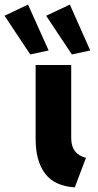

<svg xmlns="http://www.w3.org/2000/svg" viewBox="-94 -810 427 838"><path d="M61.5 -203.1V-526.4H216.8V-206.1Q217.3 -137.2 281.2 -121.1L232.4 7.8Q144.5 2.4 103 -52.2Q61.5 -106.9 61.5 -203.1ZM107.4 -741.2 210.9 -790 299.8 -589.8 219.7 -572.3ZM-74.2 -741.2 28.3 -790 118.2 -589.8 38.1 -572.3Z"/></svg>

Font: Reddit Sans Strawberry ExBold
Style: Regular
Weight: 800
Designer: Stephen Hutchings
Foundry: Reddit
Version: Version 1.013